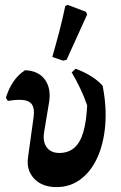

<svg xmlns="http://www.w3.org/2000/svg" viewBox="-20 -751 491 782"><path d="M210 11Q152 11 119.5 -23Q87 -57 94 -109L117 -275Q121 -306 112 -322.5Q103 -339 79 -343Q55 -347 12 -340L4 -353Q15 -389 34 -417.5Q53 -446 82 -465Q137 -463 163.5 -426Q190 -389 179 -329L160 -215Q153 -175 170 -151.5Q187 -128 222 -128Q258 -128 282.5 -149Q307 -170 319.5 -213.5Q332 -257 335 -322Q322 -359 306 -392.5Q290 -426 272 -456L288 -471Q321 -459 349.5 -441.5Q378 -424 398 -402Q415 -315 408.5 -240Q402 -165 376.5 -109Q351 -53 308.5 -21Q266 11 210 11ZM237 -504 193 -519Q208 -571 221.5 -622.5Q235 -674 246 -727L256 -731L330 -703L335 -692L251 -507Z"/></svg>

Font: Alegreya SemiBold
Style: Regular
Weight: 600
Designer: Juan Pablo del Peral
Foundry: Huerta Tipografica
Version: Version 2.009